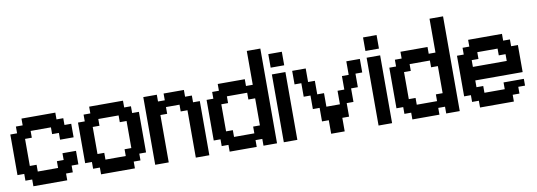

<svg xmlns="http://www.w3.org/2000/svg" viewBox="-55 -1048 3910 1397"><g transform="rotate(-10 1900.0 -349.5)"><path d="M350 -300H450V-400H400V-450H350V-500H100V-450H50V-400H0V-100H50V-50H100V0H350V-50H400V-100H450V-200H350V-150H300V-100H150V-150H100V-350H150V-400H300V-350H350Z M800 -350H850V-150H800V-100H650V-150H600V-350H650V-400H800ZM550 -450V-400H500V-100H550V-50H600V0H850V-50H900V-100H950V-400H900V-450H850V-500H600V-450Z M1300 -350V0H1400V-400H1350V-450H1300V-500H1150V-450H1100V-500H1000V0H1100V-350H1150V-400H1250V-350Z M1550 -150V-350H1600V-400H1750V-350H1800V-150H1750V-100H1600V-150ZM1900 0V-700H1800V-450H1750V-500H1550V-450H1500V-400H1450V-100H1500V-50H1550V0H1750V-50H1800V0Z M2050 1V-500H1950V1ZM1950 -550H2050V-650H1950Z M2300 -300H2250V-400H2200V-500H2100V-400H2150V-300H2200V-200H2250V-100H2300V0H2400V-100H2450V-200H2500V-300H2550V-400H2600V-500H2500V-400H2450V-300H2400V-200H2300Z M2750 1V-500H2650V1ZM2650 -550H2750V-650H2650Z M2900 -150V-350H2950V-400H3100V-350H3150V-150H3100V-100H2950V-150ZM3250 0V-700H3150V-450H3100V-500H2900V-450H2850V-400H2800V-100H2850V-50H2900V0H3100V-50H3150V0Z M3400 -350H3450V-400H3600V-350H3650V-300H3400ZM3350 -450V-400H3300V-100H3350V-50H3400V0H3650V-50H3700V-100H3750V-150H3600V-100H3450V-150H3400V-200H3750V-400H3700V-450H3650V-500H3400V-450Z"/></g></svg>

Font: Analogue OS
Style: Regular
Weight: 400
Designer: AbFarid
Version: Version 1.000